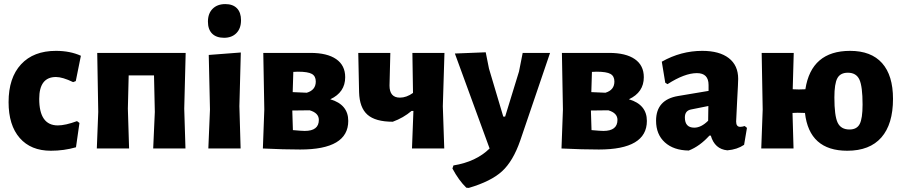

<svg xmlns="http://www.w3.org/2000/svg" viewBox="-20 -727 4416 940"><path d="M254 -478Q323 -478 376 -454L351 -330L338 -325Q286 -350 254 -350Q172 -350 172 -243Q172 -113 263 -113Q300 -113 357 -134L369 -125L352 -6Q293 11 229 11Q131 11 76.5 -51.5Q22 -114 22 -227Q22 -346 83 -412Q144 -478 254 -478Z M454 0 461 -179 456 -468H889L882 -195L888 0H730L738 -179L734 -358H610L606 -195L612 0Z M1083 -707Q1120 -707 1140 -686.5Q1160 -666 1160 -628Q1160 -588 1137.5 -565Q1115 -542 1077 -542Q1039 -542 1018.5 -562.5Q998 -583 998 -621Q998 -661 1021 -684Q1044 -707 1083 -707ZM1000 0 1008 -191 1002 -458 1159 -470 1152 -207 1158 0Z M1267 0 1274 -191 1269 -468H1500Q1582 -468 1626 -437.5Q1670 -407 1670 -349Q1670 -275 1597 -241Q1685 -215 1685 -135Q1685 5 1450 5Q1369 5 1267 0ZM1438 -376Q1423 -376 1416 -375L1413 -276L1482 -273Q1526 -286 1526 -328Q1526 -354 1507 -365Q1488 -376 1438 -376ZM1496 -187 1411 -186 1414 -90Q1458 -86 1472 -86Q1541 -86 1541 -140Q1541 -174 1496 -187Z M1997 0 2004 -184H1995Q1955 -150 1903 -131Q1818 -131 1779 -165.5Q1740 -200 1738 -276L1734 -468H1891L1887 -308Q1887 -249 1938 -249Q1970 -249 2002 -272L1999 -468H2156L2148 -207L2155 0Z M2358 -471 2374 -391 2444 -156H2453L2521 -377L2539 -468H2673L2527 -39Q2492 62 2438 111.5Q2384 161 2275 193L2263 192Q2226 156 2195 98L2200 83Q2311 65 2377 0L2207 -465Z M2729 0 2736 -191 2731 -468H2962Q3044 -468 3088 -437.5Q3132 -407 3132 -349Q3132 -275 3059 -241Q3147 -215 3147 -135Q3147 5 2912 5Q2831 5 2729 0ZM2900 -376Q2885 -376 2878 -375L2875 -276L2944 -273Q2988 -286 2988 -328Q2988 -354 2969 -365Q2950 -376 2900 -376ZM2958 -187 2873 -186 2876 -90Q2920 -86 2934 -86Q3003 -86 3003 -140Q3003 -174 2958 -187Z M3418 -478Q3502 -478 3548 -442.5Q3594 -407 3594 -341Q3594 -324 3589 -235Q3584 -146 3584 -132Q3584 -106 3604 -106Q3613 -106 3626 -110L3637 -101L3623 -18Q3589 5 3541 9Q3479 3 3460 -63H3453Q3406 -11 3352 10Q3278 9 3235 -30Q3192 -69 3192 -136Q3192 -239 3300 -257L3449 -282V-311Q3449 -369 3392 -369Q3332 -369 3248 -315L3237 -322L3220 -425Q3314 -478 3418 -478ZM3448 -208 3363 -191Q3333 -185 3333 -152Q3333 -102 3379 -102Q3413 -102 3447 -136Z M3707 0 3714 -191 3709 -468H3866L3861 -290L3891 -289L3923 -290Q3952 -478 4142 -478Q4245 -478 4298.5 -418Q4352 -358 4352 -243Q4352 -119 4295 -54Q4238 11 4128 11Q3942 11 3921 -174L3885 -175L3860 -174L3865 0ZM4139 -93Q4175 -93 4189 -120Q4203 -147 4203 -215Q4203 -304 4187.5 -337.5Q4172 -371 4131 -371Q4094 -371 4079.5 -344Q4065 -317 4065 -250Q4065 -160 4081 -126.5Q4097 -93 4139 -93Z"/></svg>

Font: Alegreya Sans ExtraBold
Style: Regular
Weight: 800
Designer: Juan Pablo del Peral
Foundry: Huerta Tipografica
Version: Version 2.007